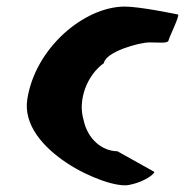

<svg xmlns="http://www.w3.org/2000/svg" viewBox="-20 -574 562 584"><path d="M63 -272C39 -118 300 0 370 -11C429 -22 456 -52 448 -52L337 -114C292 -114 246 -150 234 -210C216 -270 245 -346 296 -382C301 -416 402 -445 435 -445C469 -445 491 -441 493 -452C495 -462 529 -530 521 -530C521 -530 406 -554 360 -554C236 -554 87 -428 63 -272Z"/></svg>

Font: Ampere
Style: SCCndIta
Weight: 400
Version: Version 1